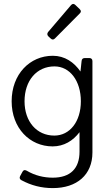

<svg xmlns="http://www.w3.org/2000/svg" viewBox="-20 -758 571 989"><path d="M390.6 -710.9 368.2 -732.4C360.4 -740.2 352.5 -739.3 345.7 -731.4L227.5 -592.8C221.7 -585 222.7 -577.1 229.5 -570.3L241.2 -559.6C248 -552.7 255.9 -552.7 262.7 -559.6L391.6 -689.5C398.4 -696.3 398.4 -703.1 390.6 -710.9ZM400.4 -444.3 394.5 -389.6C361.3 -437.5 313.5 -470.7 252 -470.7C133.8 -470.7 40 -376 40 -236.3C40 -97.7 133.8 -3.9 251 -3.9C309.6 -3.9 356.4 -33.2 389.6 -77.1V23.4C389.6 109.4 342.8 157.2 252 157.2C206.1 157.2 160.2 146.5 117.2 121.1C108.4 116.2 100.6 117.2 95.7 127L84 148.4C79.1 157.2 81.1 165 89.8 169.9C140.6 197.3 193.4 210.9 252 210.9C376 210.9 456.1 142.6 456.1 27.3V-443.4C456.1 -453.1 450.2 -459 440.4 -459H417C407.2 -459 401.4 -454.1 400.4 -444.3ZM259.8 -59.6C168.9 -59.6 106.4 -131.8 106.4 -236.3C106.4 -342.8 168.9 -416 260.7 -416C339.8 -416 396.5 -341.8 396.5 -236.3C396.5 -131.8 339.8 -59.6 259.8 -59.6Z"/></svg>

Font: Ed Sans Neue Light
Style: Regular
Weight: 300
Designer: Stephen Hutchings
Version: Version 1.004;PS 001.004;hotconv 1.0.88;makeotf.lib2.5.64775